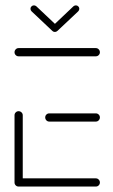

<svg xmlns="http://www.w3.org/2000/svg" viewBox="-20 -699 422 719"><path d="M34.4 -16.3V-267.4Q34.4 -273.7 38.9 -278.1Q43.3 -282.6 49.6 -282.6Q55.9 -282.6 60.6 -278.1Q65.2 -273.7 65.2 -267.4V-16.3ZM354.1 -15.6Q354.1 -9.3 349.6 -4.8Q345.2 -0.4 338.9 -0.4H49.6Q43.3 -0.4 38.9 -4.8Q34.4 -9.3 34.4 -15.6Q34.4 -21.9 38.9 -26.5Q43.3 -31.1 49.6 -31.1H338.9Q345.2 -31.1 349.6 -26.5Q354.1 -21.9 354.1 -15.6ZM149.3 -259.3Q149.3 -265.6 153.7 -270Q158.1 -274.4 164.4 -274.4H338.9Q345.2 -274.4 349.6 -270Q354.1 -265.6 354.1 -259.3Q354.1 -253 349.6 -248.3Q345.2 -243.7 338.9 -243.7H164.4Q158.1 -243.7 153.7 -248.3Q149.3 -253 149.3 -259.3ZM34.4 -503.3Q34.4 -509.6 38.9 -514.3Q43.3 -518.9 49.6 -518.9H338.9Q345.2 -518.9 349.6 -514.3Q354.1 -509.6 354.1 -503.3Q354.1 -497 349.6 -492.6Q345.2 -488.1 338.9 -488.1H49.6Q43.3 -488.1 38.9 -492.6Q34.4 -497 34.4 -503.3ZM94.1 -666.3Q94.1 -671.5 98 -675.2Q101.9 -678.9 107 -678.9Q111.9 -678.9 115.9 -675.6L194.4 -601.5Q198.5 -597.4 198.5 -591.9Q198.5 -586.7 194.6 -583Q190.7 -579.3 185.6 -579.3Q180.4 -579.3 176.7 -582.6L98.1 -656.7Q94.1 -660.7 94.1 -666.3ZM264.1 -678.9Q269.3 -678.9 273.1 -675.2Q277 -671.5 277 -666.3Q277 -660.7 273 -656.7L195.2 -583.3L177.4 -601.9L255.2 -675.6Q259.3 -678.9 264.1 -678.9Z"/></svg>

Font: 26F Galaxy Sans Ultra Light
Style: Regular
Weight: 200
Designer: C₂₉H₂₅N₃O₅
Version: Version 1.100